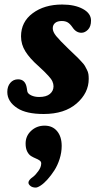

<svg xmlns="http://www.w3.org/2000/svg" viewBox="-20 -493 438 860"><path d="M100.1 -98.1Q100.6 -96.7 101.1 -91.3Q101.6 -85.9 102.5 -83Q105 -72.8 120.1 -65.7Q135.3 -58.6 155.3 -58.6Q187.5 -58.6 203.6 -72.3Q219.7 -85.9 219.7 -106.4Q219.7 -117.2 214.8 -128.2Q210 -139.2 196.8 -153.3Q183.6 -167.5 177.2 -173.6Q170.9 -179.7 151.9 -197.3Q113.3 -231.4 93.8 -262.7Q74.2 -293.9 74.2 -330.1Q74.2 -395 126.5 -433.8Q178.7 -472.7 258.3 -472.7Q314.9 -472.7 351.3 -452.9Q387.7 -433.1 387.7 -400.9Q387.7 -374 374 -360.1Q360.4 -346.2 344.7 -346.2Q320.8 -346.2 304.7 -370.6Q293.5 -386.7 283 -392.8Q272.5 -398.9 256.8 -398.9Q237.3 -398.9 226.8 -390.1Q216.3 -381.3 216.3 -366.2Q216.3 -350.6 231.4 -331.8Q246.6 -313 287.6 -273.4Q293.5 -267.6 309.6 -252.4Q325.7 -237.3 330.3 -232.4Q335 -227.5 345.9 -215.8Q356.9 -204.1 360.1 -198Q363.3 -191.9 368.9 -181.4Q374.5 -170.9 376 -161.1Q377.4 -151.4 377.4 -139.6Q377.4 -76.7 323.2 -29.5Q269 17.6 175.8 17.6Q98.1 17.6 58.1 -8.3Q12.7 -37.6 12.7 -81.1Q12.7 -106 26.1 -121.8Q39.6 -137.7 61 -137.7Q94.2 -137.7 100.1 -98.1ZM107.4 325.2Q107.4 313.5 127 299.8Q138.7 291.5 151.6 273.4Q164.6 255.4 164.6 238.8Q164.6 231 157.5 225.8Q150.4 220.7 140.1 216.6Q129.9 212.4 119.4 206.1Q108.9 199.7 101.8 185.5Q94.7 171.4 94.7 149.9Q94.7 115.7 119.6 92.8Q144.5 69.8 179.7 69.8Q215.3 69.8 235.8 94.5Q256.3 119.1 256.3 160.6Q256.3 189.5 247.1 218.8Q237.8 248 223.4 270.3Q209 292.5 193.1 310.3Q177.2 328.1 162.8 337.6Q148.4 347.2 140.1 347.2Q125 347.2 116.2 339.8Q107.4 332.5 107.4 325.2Z"/></svg>

Font: Cooper*
Style: Bold Italic
Weight: 700
Italic angle: -7°
Designer: Owen Earl
Foundry: indestructible type*
Version: Version 0.001